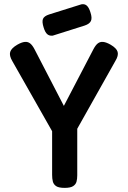

<svg xmlns="http://www.w3.org/2000/svg" viewBox="-20 -901 620 932"><path d="M517 -684Q546 -667 551 -649Q556 -631 540 -605L355 -276V-50Q355 -33 351.5 -19.5Q348 -6 335 2.5Q322 11 294 11Q265 11 252.5 2.5Q240 -6 236.5 -20Q233 -34 233 -52V-264L40 -604Q24 -631 29.5 -649Q35 -667 64 -684Q85 -696 100 -697.5Q115 -699 126 -690.5Q137 -682 147 -663L290 -387L434 -663Q444 -682 455 -690.5Q466 -699 481 -697.5Q496 -696 517 -684ZM236 -728Q220 -726 209.5 -735Q199 -744 192 -767Q183 -795 188.5 -809Q194 -823 219 -831L375 -880Q391 -883 401.5 -873.5Q412 -864 419 -841Q428 -814 421.5 -799.5Q415 -785 391 -777Z"/></svg>

Font: Fredoka SemiCondensed Medium
Style: Regular
Weight: 500
Width: 4
Designer: Ben Nathan
Foundry: Milena B. Brandão, Ben Nathan
Version: Version 2.001